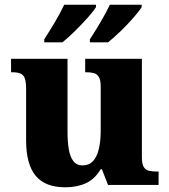

<svg xmlns="http://www.w3.org/2000/svg" viewBox="-20 -786 720 816"><path d="M257 10Q172 10 131.5 -39Q91 -88 91 -189V-407Q91 -436 86 -451.5Q81 -467 68 -473Q55 -479 30 -479H27V-536H267V-226Q267 -183 272.5 -151Q278 -119 292 -101Q306 -83 331 -83Q358 -83 375 -101Q392 -119 400 -152.5Q408 -186 408 -231V-418Q408 -446 400 -459Q392 -472 378 -475.5Q364 -479 346 -479H342V-536H583V-119Q583 -90 590.5 -77Q598 -64 612 -60.5Q626 -57 644 -57H654V0H439L413 -67H408Q383 -25 345.5 -7.5Q308 10 257 10ZM362 -619Q383 -651 407 -691.5Q431 -732 447 -766H582V-756Q572 -739 546.5 -710Q521 -681 491.5 -652.5Q462 -624 439 -606H362ZM168 -619Q189 -651 213 -691.5Q237 -732 253 -766H388V-756Q378 -739 352 -710Q326 -681 297 -652.5Q268 -624 245 -606H168Z"/></svg>

Font: Noto Serif Thai ExtraBold
Style: Regular
Weight: 800
Version: Version 2.001